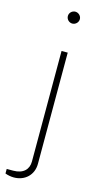

<svg xmlns="http://www.w3.org/2000/svg" viewBox="-157 -643 498 952"><g transform="rotate(15 92.5 -166.5)"><path d="M104.5 -542C120.6 -542 135.3 -555.7 135.3 -572.8C135.3 -589.4 120.6 -603 104.5 -603C87.9 -603 73.7 -589.4 73.7 -572.8C73.7 -555.7 87.9 -542 104.5 -542ZM21.5 270C77.6 270 120.1 231.9 120.1 173.8V-397H88.4V170.9C88.4 210 63 238.3 10.3 238.3H-22.9V261.7C-10.3 266.6 6.3 270 21.5 270Z"/></g></svg>

Font: Now ExtraLight
Style: Regular
Weight: 200
Designer: Alfredo Marco Pradil
Foundry: Alfredo Marco Pradil
Version: Version 1.200;hotconv 1.0.109;makeotfexe 2.5.65596